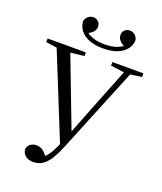

<svg xmlns="http://www.w3.org/2000/svg" viewBox="-166 -987 961 1142"><g transform="rotate(20 314.5 -416.0)"><path d="M111 -6Q114 20 133 35Q152 50 182 50Q218 50 245 30Q271 10 291 -25Q311 -59 328 -102L560 -670H521L423 -424L312 -141H311Q298 -107 285 -80Q272 -52 258 -32Q243 -11 223 2L207 19L248 5Q227 -24 209 -38Q190 -51 168 -51Q148 -51 132 -40Q115 -29 111 -6ZM12 -647 105 -634H141L254 -647V-670H12ZM422 -647 518 -635H535L618 -647V-670H422ZM302 -91 340 -186 155 -670H68ZM341 -727Q393 -727 429 -741Q465 -755 486 -781Q506 -806 507 -839Q502 -860 488 -871Q474 -882 456 -882Q440 -882 426 -871Q412 -860 412 -838Q412 -819 425 -805Q437 -790 467 -777L481 -808Q455 -779 422 -766Q388 -753 341 -753Q294 -753 261 -766Q228 -779 201 -808L215 -777Q245 -790 258 -805Q270 -819 270 -838Q270 -860 256 -871Q242 -882 226 -882Q208 -882 194 -871Q180 -860 175 -839Q177 -806 197 -781Q217 -755 254 -741Q290 -727 341 -727Z"/></g></svg>

Font: Source Serif 4 48pt
Style: Regular
Weight: 400
Designer: Frank Grie√ühammer
Foundry: Adobe Systems Incorporated
Version: Version 4.004;hotconv 1.0.116;makeotfexe 2.5.65601